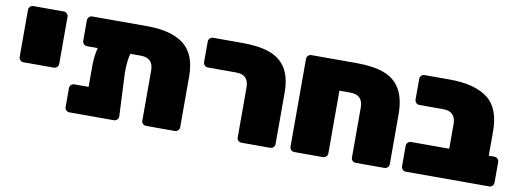

<svg xmlns="http://www.w3.org/2000/svg" viewBox="-51 -842 3009 1114"><g transform="rotate(10 1454.0 -285.5)"><path d="M45 -267V-544Q45 -555 53 -563Q61 -571 72 -571H251Q262 -571 270 -563Q278 -555 278 -544V-267Q278 -256 270 -248Q262 -240 251 -240H72Q61 -240 53 -248Q45 -256 45 -267Z M1033 -326V-27Q1033 -16 1025 -8Q1017 0 1006 0H837Q826 0 818 -7.5Q810 -15 810 -26V-321Q810 -396 736 -396H674Q662 -353 662 -284L674 -27Q674 -16 666 -8Q658 0 647 0H385Q374 0 366 -8Q358 -16 358 -27V-138Q358 -149 366 -157Q374 -165 385 -165H469V-284Q469 -347 482 -396H419Q408 -396 400 -404Q392 -412 392 -423V-544Q392 -555 400 -563Q408 -571 419 -571H742Q886 -571 959.5 -513.5Q1033 -456 1033 -326Z M1372 -26V-321Q1372 -396 1298 -396H1131Q1120 -396 1112 -404Q1104 -412 1104 -423V-544Q1104 -555 1112 -563Q1120 -571 1131 -571H1304Q1401 -571 1464.5 -548.5Q1528 -526 1561.5 -472.5Q1595 -419 1595 -327V-27Q1595 -16 1587 -8Q1579 0 1568 0H1399Q1388 0 1380 -7.5Q1372 -15 1372 -26Z M1683 -27V-544Q1683 -555 1691 -563Q1699 -571 1710 -571H1976Q2075 -571 2138.5 -547.5Q2202 -524 2235 -468.5Q2268 -413 2268 -317V-27Q2268 -16 2260 -8Q2252 0 2241 0H2072Q2061 0 2053 -7.5Q2045 -15 2045 -26V-321Q2045 -396 1971 -396H1906V-27Q1906 -16 1898 -8Q1890 0 1879 0H1710Q1699 0 1691 -8Q1683 -16 1683 -27Z M2340 -27V-148Q2340 -159 2348 -167Q2356 -175 2367 -175H2592V-320Q2592 -395 2518 -395H2377Q2366 -395 2358 -403Q2350 -411 2350 -422V-544Q2350 -555 2358 -563Q2366 -571 2377 -571H2523Q2671 -571 2748 -513.5Q2825 -456 2825 -318V-175H2858Q2869 -175 2877 -167Q2885 -159 2885 -148V-27Q2885 -16 2877 -8Q2869 0 2858 0H2367Q2356 0 2348 -8Q2340 -16 2340 -27Z"/></g></svg>

Font: Rubik
Style: Regular
Weight: 900
Designer: Hubert & Fischer
Foundry: Hubert & Fischer
Version: Version 1.100